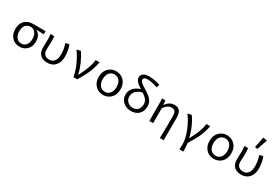

<svg xmlns="http://www.w3.org/2000/svg" viewBox="90 -2111 5220 3602"><g transform="rotate(30 2700.0 -310.0)"><path d="M290 12Q228 12 175.5 -17Q123 -46 91.5 -101.5Q60 -157 60 -238Q60 -323 93 -378Q126 -433 179.5 -459.5Q233 -486 294 -486H572V-416Q530 -419 493 -421Q456 -423 414 -424V-420Q461 -394 487.5 -345Q514 -296 514 -227Q514 -152 484 -98.5Q454 -45 403.5 -16.5Q353 12 290 12ZM290 -56Q333 -56 365 -78Q397 -100 415 -139.5Q433 -179 433 -234Q433 -283 417 -325Q401 -367 369.5 -392.5Q338 -418 292 -418Q250 -418 216.5 -398Q183 -378 164 -338Q145 -298 145 -238Q145 -182 163.5 -141.5Q182 -101 215 -78.5Q248 -56 290 -56Z M894 12Q829 12 781.5 -11Q734 -34 708.5 -80.5Q683 -127 683 -197Q683 -236 685 -275Q687 -314 687 -353Q687 -382 686 -415Q685 -448 679 -486H759Q764 -461 765 -433Q766 -405 766 -373Q766 -335 763 -284.5Q760 -234 760 -192Q760 -143 778.5 -113Q797 -83 828 -69.5Q859 -56 895 -56Q938 -56 971.5 -77.5Q1005 -99 1024 -143.5Q1043 -188 1043 -257Q1043 -308 1034.5 -362Q1026 -416 1003 -479L1083 -498Q1104 -439 1115.5 -379.5Q1127 -320 1127 -259Q1127 -172 1097.5 -111.5Q1068 -51 1015.5 -19.5Q963 12 894 12Z M1457 0Q1439 -96 1406.5 -181Q1374 -266 1333 -340.5Q1292 -415 1247 -477L1329 -498Q1357 -459 1384.5 -410Q1412 -361 1436.5 -306Q1461 -251 1480 -195Q1499 -139 1509 -85H1513Q1547 -147 1577.5 -215Q1608 -283 1629.5 -352Q1651 -421 1657 -486H1740Q1728 -402 1700 -323Q1672 -244 1631.5 -165.5Q1591 -87 1538 0Z M2100 12Q2036 12 1982.5 -18Q1929 -48 1896.5 -105Q1864 -162 1864 -242Q1864 -324 1896.5 -381Q1929 -438 1982.5 -468Q2036 -498 2100 -498Q2164 -498 2217.5 -468Q2271 -438 2303.5 -381Q2336 -324 2336 -242Q2336 -162 2303.5 -105Q2271 -48 2217.5 -18Q2164 12 2100 12ZM2100 -56Q2146 -56 2180 -79.5Q2214 -103 2232.5 -145Q2251 -187 2251 -242Q2251 -298 2232.5 -340.5Q2214 -383 2180 -406.5Q2146 -430 2100 -430Q2054 -430 2020 -406.5Q1986 -383 1967.5 -340.5Q1949 -298 1949 -242Q1949 -187 1967.5 -145Q1986 -103 2020 -79.5Q2054 -56 2100 -56Z M2700 12Q2640 12 2586.5 -14Q2533 -40 2499 -90Q2465 -140 2465 -209Q2465 -274 2496.5 -322Q2528 -370 2580 -401.5Q2632 -433 2692 -449L2733 -401Q2645 -383 2595 -334Q2545 -285 2545 -211Q2545 -164 2567 -129.5Q2589 -95 2625 -75.5Q2661 -56 2702 -56Q2752 -56 2786 -76.5Q2820 -97 2837 -133.5Q2854 -170 2854 -218Q2854 -265 2832 -300Q2810 -335 2774.5 -363.5Q2739 -392 2697 -417Q2650 -447 2608.5 -476Q2567 -505 2542 -538.5Q2517 -572 2517 -615Q2517 -658 2557.5 -691Q2598 -724 2683 -724Q2736 -724 2795 -714Q2854 -704 2924 -680L2904 -615Q2830 -641 2776.5 -650.5Q2723 -660 2682 -660Q2638 -660 2618 -645Q2598 -630 2598 -610Q2598 -583 2618.5 -560.5Q2639 -538 2676 -514.5Q2713 -491 2762 -460Q2810 -430 2849.5 -396.5Q2889 -363 2912 -320Q2935 -277 2935 -219Q2935 -150 2907 -98Q2879 -46 2827 -17Q2775 12 2700 12Z M3431 179Q3432 119 3433.5 57Q3435 -5 3435.5 -66.5Q3436 -128 3436.5 -186.5Q3437 -245 3437 -297Q3437 -366 3415 -396.5Q3393 -427 3343 -427Q3313 -427 3288 -418Q3263 -409 3237.5 -387Q3212 -365 3182 -324V0H3100V-353Q3100 -382 3099 -415Q3098 -448 3093 -486H3168L3175 -391H3178Q3219 -448 3263 -473Q3307 -498 3367 -498Q3445 -498 3479.5 -449.5Q3514 -401 3514 -308V179Z M3855 179Q3856 157 3857 139.5Q3858 122 3858.5 103.5Q3859 85 3859 58Q3859 0 3841.5 -71.5Q3824 -143 3794 -217.5Q3764 -292 3726.5 -359.5Q3689 -427 3648 -477L3730 -498Q3766 -455 3799.5 -390.5Q3833 -326 3861.5 -250Q3890 -174 3907 -97H3911Q3965 -192 4004 -288.5Q4043 -385 4056 -486H4138Q4126 -424 4109.5 -369Q4093 -314 4069.5 -258.5Q4046 -203 4011.5 -141.5Q3977 -80 3929 -5Q3935 38 3937 87.5Q3939 137 3939 179Z M4500 12Q4436 12 4382.5 -18Q4329 -48 4296.5 -105Q4264 -162 4264 -242Q4264 -324 4296.5 -381Q4329 -438 4382.5 -468Q4436 -498 4500 -498Q4564 -498 4617.5 -468Q4671 -438 4703.5 -381Q4736 -324 4736 -242Q4736 -162 4703.5 -105Q4671 -48 4617.5 -18Q4564 12 4500 12ZM4500 -56Q4546 -56 4580 -79.5Q4614 -103 4632.5 -145Q4651 -187 4651 -242Q4651 -298 4632.5 -340.5Q4614 -383 4580 -406.5Q4546 -430 4500 -430Q4454 -430 4420 -406.5Q4386 -383 4367.5 -340.5Q4349 -298 4349 -242Q4349 -187 4367.5 -145Q4386 -103 4420 -79.5Q4454 -56 4500 -56Z M5094 12Q5029 12 4981.5 -11Q4934 -34 4908.5 -80.5Q4883 -127 4883 -197Q4883 -236 4885 -275Q4887 -314 4887 -353Q4887 -382 4886 -415Q4885 -448 4879 -486H4959Q4964 -461 4965 -433Q4966 -405 4966 -373Q4966 -335 4963 -284.5Q4960 -234 4960 -192Q4960 -143 4978.5 -113Q4997 -83 5028 -69.5Q5059 -56 5095 -56Q5138 -56 5171.5 -77.5Q5205 -99 5224 -143.5Q5243 -188 5243 -257Q5243 -308 5234.5 -362Q5226 -416 5203 -479L5283 -498Q5304 -439 5315.5 -379.5Q5327 -320 5327 -259Q5327 -172 5297.5 -111.5Q5268 -51 5215.5 -19.5Q5163 12 5094 12ZM5118 -559 5061 -569 5108 -799 5193 -784Z"/></g></svg>

Font: Source Code Pro
Style: Regular
Weight: 400
Monospace: yes
Designer: Paul D. Hunt, Teo Tuominen
Foundry: Adobe Systems Incorporated
Version: Version 1.018;hotconv 1.0.116;makeotfexe 2.5.65601